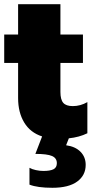

<svg xmlns="http://www.w3.org/2000/svg" viewBox="-20 -644 435 912"><path d="M307 13 294 46Q338 52 362.5 77Q387 102 387 139Q387 189 346.5 218.5Q306 248 229 248Q158 248 120 233V153Q132 160 150.5 164Q169 168 186 168Q218 168 234 160Q250 152 250 131Q250 107 227 97Q204 87 148 87L180 4Q124 -14 95 -62Q66 -110 66 -178V-345H0V-480H66V-624H267V-480H374V-345H267V-207Q267 -171 280.5 -155.5Q294 -140 326 -140Q362 -140 395 -159V-11Q356 8 307 13Z"/></svg>

Font: Prompt ExtraBold
Style: Regular
Weight: 800
Designer: Katatrad Team
Foundry: CadsonDemak
Version: Version 1.001